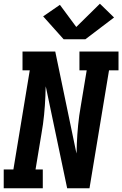

<svg xmlns="http://www.w3.org/2000/svg" viewBox="-24 -1012 657 1032"><path d="M-4 0V-101H48L136 -634H97V-735H273L387 -187Q387 -191 387.5 -194.5Q388 -198 388 -202L389 -239Q391 -289 396 -340Q401 -391 410 -441L442 -634H403V-735H613V-634H562L457 0H337L222 -548Q222 -544 221.5 -540.5Q221 -537 221 -533L220 -496Q218 -446 213 -395Q208 -344 199 -294L167 -101H206V0ZM435 -801H318L208 -924L298 -986L386 -867L513 -992L589 -918Z"/></svg>

Font: Iosevka Slab Extended
Style: Bold Italic
Weight: 700
Width: 7
Italic angle: -9°
Monospace: yes
Designer: Belleve Invis
Foundry: Belleve Invis
Version: Version 11.1.0; ttfautohint (v1.8.3)